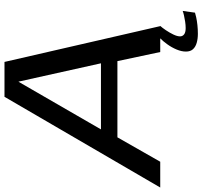

<svg xmlns="http://www.w3.org/2000/svg" viewBox="-59 -673 880 834"><g transform="rotate(-90 381.0 -256.0)"><path d="M-16.5 0H95.5L201.5 -186H532.5L572 0H684.5L529 -676.5H377.5ZM236 -257.5 442.5 -615H443.5L523 -257.5ZM651 163.5Q670.5 163.5 689.2 161.5Q708 159.5 722.8 156.2Q737.5 153 743 151L750.5 97.5Q744.5 100 731.8 103Q719 106 704.2 108.2Q689.5 110.5 676 110.5Q657.5 110.5 648.8 103.8Q640 97 640 86Q640 74 648 57.2Q656 40.5 667 24.2Q678 8 685.5 0H631.5Q619.5 11.5 605.8 30.5Q592 49.5 583 71Q574 92.5 574 111.5Q574 131 584.2 142.2Q594.5 153.5 612.2 158.5Q630 163.5 651 163.5Z"/></g></svg>

Font: Anybody SemiExpanded
Style: Italic
Weight: 400
Width: 6
Italic angle: -10°
Version: Version 1.113;gftools[0.9.25]